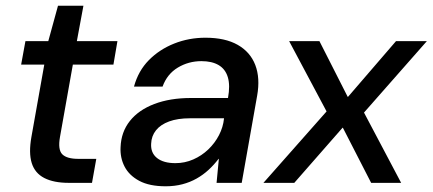

<svg xmlns="http://www.w3.org/2000/svg" viewBox="-20 -640 1514 672"><path d="M221 0Q168 0 135 -17Q102 -34 91 -69.5Q80 -105 90 -161L135 -414H54L69 -496H149L183 -620H272L249 -496H391L377 -414H235L190 -161Q182 -116 198 -100Q214 -84 254 -84H317L302 0Z M560 12Q503 12 467.5 -7Q432 -26 416 -57Q400 -88 402 -125Q404 -178 434.5 -216.5Q465 -255 520 -276Q575 -297 648 -297H778Q786 -341 777.5 -369.5Q769 -398 745.5 -412Q722 -426 685 -426Q640 -426 602.5 -403.5Q565 -381 549 -337H449Q464 -392 501 -429.5Q538 -467 589.5 -487.5Q641 -508 699 -508Q768 -508 812 -483Q856 -458 873.5 -412.5Q891 -367 880 -305L826 0H738L746 -84H745Q729 -63 710 -45.5Q691 -28 668 -15Q645 -2 618 5Q591 12 560 12ZM594 -69Q627 -69 656.5 -82Q686 -95 709 -117Q732 -139 746.5 -167Q761 -195 764 -225V-226H645Q602 -226 572 -215Q542 -204 526 -184Q510 -164 509 -137Q507 -105 529.5 -87Q552 -69 594 -69Z M902 0 1123 -250 992 -496H1098L1197 -301H1198L1366 -496H1474L1254 -246L1384 0H1279L1180 -193H1179L1010 0Z"/></svg>

Font: DM Sans 28pt Medium
Style: Italic
Weight: 500
Italic angle: -10°
Version: Version 4.004;gftools[0.9.30]